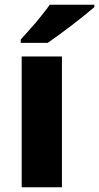

<svg xmlns="http://www.w3.org/2000/svg" viewBox="-20 -786 416 806"><path d="M240 0H71V-549H240ZM376 -756Q360 -742 335 -722Q310 -702 281.5 -680Q253 -658 226 -638.5Q199 -619 180 -606H67V-620Q83 -638 106 -663.5Q129 -689 151 -716.5Q173 -744 189 -766H376Z"/></svg>

Font: Noto Sans Meetei Mayek ExtraBold
Style: Regular
Weight: 800
Designer: Monotype Design Team and Neelakash Kshetrimayum
Foundry: Monotype Imaging Inc.
Version: Version 2.002; ttfautohint (v1.8.4.7-5d5b)